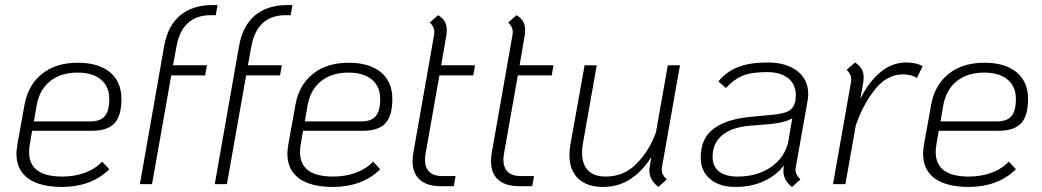

<svg xmlns="http://www.w3.org/2000/svg" viewBox="-20 -728 4118 759"><path d="M98 -159Q95 -143 95 -127Q95 -30 226 -30Q273 -30 314 -44.5Q355 -59 384 -89L412 -59Q377 -24 329.5 -6.5Q282 11 226 11Q138 11 91.5 -22.5Q45 -56 45 -121Q45 -133 49 -159L77 -314Q91 -392 146 -436Q201 -480 287 -480Q369 -480 414.5 -442.5Q460 -405 460 -337Q460 -270 432.5 -240.5Q405 -211 343 -211H107ZM125 -312 114 -248H337Q377 -248 394.5 -269Q412 -290 412 -337Q412 -386 379 -413.5Q346 -441 287 -441Q220 -441 178 -407Q136 -373 125 -312Z M840 -708 833 -668H813Q757 -668 723 -637Q689 -606 678 -546L664 -470H798L791 -430H657L581 0H533L629 -546Q643 -626 692 -667Q741 -708 820 -708Z M1136 -708 1129 -668H1109Q1053 -668 1019 -637Q985 -606 974 -546L960 -470H1094L1087 -430H953L877 0H829L925 -546Q939 -626 988 -667Q1037 -708 1116 -708Z M1169 -159Q1166 -143 1166 -127Q1166 -30 1297 -30Q1344 -30 1385 -44.5Q1426 -59 1455 -89L1483 -59Q1448 -24 1400.5 -6.5Q1353 11 1297 11Q1209 11 1162.5 -22.5Q1116 -56 1116 -121Q1116 -133 1120 -159L1148 -314Q1162 -392 1217 -436Q1272 -480 1358 -480Q1440 -480 1485.5 -442.5Q1531 -405 1531 -337Q1531 -270 1503.5 -240.5Q1476 -211 1414 -211H1178ZM1196 -312 1185 -248H1408Q1448 -248 1465.5 -269Q1483 -290 1483 -337Q1483 -386 1450 -413.5Q1417 -441 1358 -441Q1291 -441 1249 -407Q1207 -373 1196 -312Z M1663 -124Q1660 -109 1660 -97Q1660 -65 1677.5 -48.5Q1695 -32 1728 -32H1781L1774 8H1723Q1668 8 1639.5 -17.5Q1611 -43 1611 -90Q1611 -106 1614 -124L1696 -590Q1697 -595 1697 -603Q1697 -622 1679 -639L1712 -668Q1730 -657 1738 -643Q1746 -629 1746 -610Q1746 -595 1744 -586L1724 -470H1858L1851 -430H1717Z M1973 -124Q1970 -109 1970 -97Q1970 -65 1987.5 -48.5Q2005 -32 2038 -32H2091L2084 8H2033Q1978 8 1949.5 -17.5Q1921 -43 1921 -90Q1921 -106 1924 -124L2006 -590Q2007 -595 2007 -603Q2007 -622 1989 -639L2022 -668Q2040 -657 2048 -643Q2056 -629 2056 -610Q2056 -595 2054 -586L2034 -470H2168L2161 -430H2027Z M2596 -57Q2596 -46 2600.5 -37.5Q2605 -29 2616 -19L2583 11Q2547 -16 2547 -54Q2547 -60 2549 -72L2555 -108Q2523 -55 2475 -22Q2427 11 2363 11Q2301 11 2266 -22Q2231 -55 2231 -116Q2231 -137 2235 -157L2291 -470H2339L2284 -159Q2281 -140 2281 -124Q2281 -78 2305 -54Q2329 -30 2375 -30Q2447 -30 2497.5 -82Q2548 -134 2573 -205L2620 -470H2668L2597 -68Q2596 -64 2596 -57Z M3126 -68Q3125 -63 3125 -55Q3125 -37 3144 -19L3111 11Q3077 -15 3077 -51Q3077 -65 3079 -73V-74Q3047 -33 2998 -11Q2949 11 2887 11Q2824 11 2787 -20.5Q2750 -52 2750 -105Q2750 -181 2801 -219Q2852 -257 2945 -266L3031 -274Q3078 -278 3098 -289.5Q3118 -301 3124 -328Q3126 -344 3126 -351Q3126 -395 3095.5 -419Q3065 -443 3012 -443Q2949 -443 2914 -428Q2879 -413 2850 -380L2820 -406Q2849 -443 2895.5 -462Q2942 -481 3014 -481Q3088 -481 3131.5 -447.5Q3175 -414 3175 -356Q3175 -342 3172 -327ZM3112 -261Q3085 -243 3019 -237L2944 -231Q2873 -225 2835 -193.5Q2797 -162 2797 -108Q2797 -70 2822.5 -50Q2848 -30 2896 -30Q2975 -30 3030 -69Q3085 -108 3097 -173Z M3627 -466 3605 -420Q3582 -434 3550 -434Q3486 -434 3438.5 -374Q3391 -314 3363 -232L3322 0H3273L3344 -403Q3345 -408 3345 -416Q3345 -435 3327 -452L3360 -481Q3378 -469 3386 -455.5Q3394 -442 3394 -423Q3394 -408 3392 -399L3381 -337Q3414 -404 3460 -442.5Q3506 -481 3564 -481Q3582 -481 3599.5 -477Q3617 -473 3627 -466Z M3682 -159Q3679 -143 3679 -127Q3679 -30 3810 -30Q3857 -30 3898 -44.5Q3939 -59 3968 -89L3996 -59Q3961 -24 3913.5 -6.5Q3866 11 3810 11Q3722 11 3675.5 -22.5Q3629 -56 3629 -121Q3629 -133 3633 -159L3661 -314Q3675 -392 3730 -436Q3785 -480 3871 -480Q3953 -480 3998.5 -442.5Q4044 -405 4044 -337Q4044 -270 4016.5 -240.5Q3989 -211 3927 -211H3691ZM3709 -312 3698 -248H3921Q3961 -248 3978.5 -269Q3996 -290 3996 -337Q3996 -386 3963 -413.5Q3930 -441 3871 -441Q3804 -441 3762 -407Q3720 -373 3709 -312Z"/></svg>

Font: KoHo Light
Style: Italic
Weight: 300
Italic angle: -10°
Version: Version 1.000; ttfautohint (v1.6)